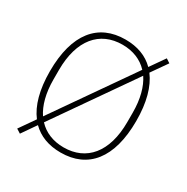

<svg xmlns="http://www.w3.org/2000/svg" viewBox="-173 -881 1033 1063"><g transform="rotate(30 343.0 -350.0)"><path d="M343 12C517 12 619 -110 619 -349C619 -467 594 -556 548 -617L618 -717L592 -734L527 -641C481 -687 419 -710 343 -710C169 -710 67 -588 67 -349C67 -231 92 -142 138 -82L69 17L96 34L159 -57C205 -11 267 12 343 12ZM107 -319V-379C107 -572 198 -677 343 -677C410 -677 466 -654 506 -611L159 -113C126 -162 107 -232 107 -319ZM579 -379V-319C579 -126 488 -21 343 -21C276 -21 220 -44 180 -87L527 -585C560 -536 579 -466 579 -379Z"/></g></svg>

Font: IBM Plex Thai Looped ExtraLight
Style: Regular
Weight: 200
Designer: Mike Abbink, Paul van der Laan, Pieter van Rosmalen, Ben Mitchell, Mark Frömberg
Foundry: Bold Monday
Version: Version 1.0